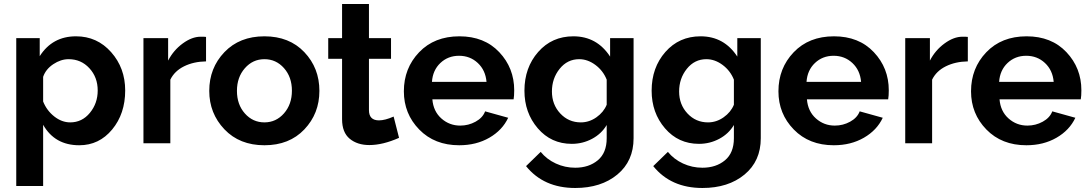

<svg xmlns="http://www.w3.org/2000/svg" viewBox="-20 -714 5431 957"><path d="M375 10Q253 10 195 -92V213H61V-524H178V-434Q241 -533 359 -533Q464 -533 534 -454Q604 -375 604 -263Q604 -147 539 -68.5Q474 10 375 10ZM330 -104Q389 -104 428 -151.5Q467 -199 467 -263Q467 -329 425.5 -374Q384 -419 322 -419Q283 -419 245.5 -394Q208 -369 195 -331V-208Q213 -163 250.5 -133.5Q288 -104 330 -104Z M1007 -530V-408Q945 -407 897.5 -383.5Q850 -360 829 -317V0H695V-524H818V-412Q845 -464 891 -497.5Q937 -531 980 -531Q1001 -531 1007 -530Z M1023 -261Q1023 -375 1098.5 -454Q1174 -533 1298 -533Q1422 -533 1497 -454Q1572 -375 1572 -261Q1572 -148 1497 -69Q1422 10 1298 10Q1174 10 1098.5 -69.5Q1023 -149 1023 -261ZM1200.5 -374Q1161 -329 1161 -261Q1161 -193 1200.5 -148.5Q1240 -104 1298 -104Q1356 -104 1395.5 -149Q1435 -194 1435 -262Q1435 -330 1395.5 -374.5Q1356 -419 1298 -419Q1240 -419 1200.5 -374Z M1942 -133 1969 -27Q1888 9 1821 9Q1761 9 1723 -22.5Q1685 -54 1685 -120V-421H1616V-524H1685V-694H1819V-524H1929V-421H1819V-165Q1819 -114 1869 -114Q1899 -114 1942 -133Z M2269 10Q2146 10 2069.5 -68.5Q1993 -147 1993 -259Q1993 -374 2069 -453.5Q2145 -533 2270 -533Q2394 -533 2468.5 -454Q2543 -375 2543 -264Q2543 -236 2540 -219H2135Q2140 -159 2180 -123.5Q2220 -88 2274 -88Q2315 -88 2350.5 -107.5Q2386 -127 2398 -159L2513 -127Q2484 -65 2419 -27.5Q2354 10 2269 10ZM2133 -306H2405Q2400 -364 2361.5 -400Q2323 -436 2268 -436Q2213 -436 2175 -400Q2137 -364 2133 -306Z M2830 3Q2727 3 2660.5 -74.5Q2594 -152 2594 -262Q2594 -377 2662.5 -455Q2731 -533 2838 -533Q2955 -533 3021 -432V-524H3138V-25Q3138 89 3057 156Q2976 223 2847 223Q2690 223 2602 114L2675 43Q2705 80 2750.5 101Q2796 122 2847 122Q2915 122 2959.5 85Q3004 48 3004 -25V-91Q2978 -47 2931 -22Q2884 3 2830 3ZM2875 -104Q2917 -104 2953 -129.5Q2989 -155 3004 -192V-317Q2986 -362 2947.5 -390.5Q2909 -419 2867 -419Q2808 -419 2769.5 -371Q2731 -323 2731 -258Q2731 -193 2772.5 -148.5Q2814 -104 2875 -104Z M3464 3Q3361 3 3294.5 -74.5Q3228 -152 3228 -262Q3228 -377 3296.5 -455Q3365 -533 3472 -533Q3589 -533 3655 -432V-524H3772V-25Q3772 89 3691 156Q3610 223 3481 223Q3324 223 3236 114L3309 43Q3339 80 3384.5 101Q3430 122 3481 122Q3549 122 3593.5 85Q3638 48 3638 -25V-91Q3612 -47 3565 -22Q3518 3 3464 3ZM3509 -104Q3551 -104 3587 -129.5Q3623 -155 3638 -192V-317Q3620 -362 3581.5 -390.5Q3543 -419 3501 -419Q3442 -419 3403.5 -371Q3365 -323 3365 -258Q3365 -193 3406.5 -148.5Q3448 -104 3509 -104Z M4136 10Q4013 10 3936.5 -68.5Q3860 -147 3860 -259Q3860 -374 3936 -453.5Q4012 -533 4137 -533Q4261 -533 4335.5 -454Q4410 -375 4410 -264Q4410 -236 4407 -219H4002Q4007 -159 4047 -123.5Q4087 -88 4141 -88Q4182 -88 4217.5 -107.5Q4253 -127 4265 -159L4380 -127Q4351 -65 4286 -27.5Q4221 10 4136 10ZM4000 -306H4272Q4267 -364 4228.5 -400Q4190 -436 4135 -436Q4080 -436 4042 -400Q4004 -364 4000 -306Z M4804 -530V-408Q4742 -407 4694.5 -383.5Q4647 -360 4626 -317V0H4492V-524H4615V-412Q4642 -464 4688 -497.5Q4734 -531 4777 -531Q4798 -531 4804 -530Z M5096 10Q4973 10 4896.5 -68.5Q4820 -147 4820 -259Q4820 -374 4896 -453.5Q4972 -533 5097 -533Q5221 -533 5295.5 -454Q5370 -375 5370 -264Q5370 -236 5367 -219H4962Q4967 -159 5007 -123.5Q5047 -88 5101 -88Q5142 -88 5177.5 -107.5Q5213 -127 5225 -159L5340 -127Q5311 -65 5246 -27.5Q5181 10 5096 10ZM4960 -306H5232Q5227 -364 5188.5 -400Q5150 -436 5095 -436Q5040 -436 5002 -400Q4964 -364 4960 -306Z"/></svg>

Font: Raleway
Style: Bold
Weight: 700
Designer: Matt McInerney, Pablo Impallari, Rodrigo Fuenzalida
Foundry: Matt McInerney, Pablo Impallari, Rodrigo Fuenzalida
Version: Version 3.000